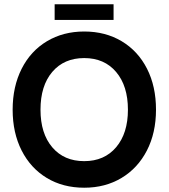

<svg xmlns="http://www.w3.org/2000/svg" viewBox="-20 -860 787 896"><path d="M39 -348Q39 -456 81 -539Q123 -622 199 -667.5Q275 -713 373 -713Q472 -713 548 -667.5Q624 -622 666 -539.5Q708 -457 708 -348Q708 -240 665.5 -157.5Q623 -75 547 -29.5Q471 16 373 16Q274 16 198.5 -29.5Q123 -75 81 -157.5Q39 -240 39 -348ZM577 -348Q577 -459 522 -524Q467 -589 373 -589Q279 -589 224 -524.5Q169 -460 169 -348Q169 -237 224 -172.5Q279 -108 373 -108Q467 -108 522 -173Q577 -238 577 -348ZM235 -840H510V-767H235Z"/></svg>

Font: Hanken Grotesk
Style: Bold
Weight: 700
Designer: Alfredo Marco Pradil
Foundry: Hanken Design Co.
Version: Version 3.014